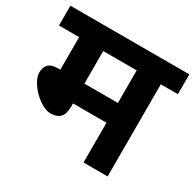

<svg xmlns="http://www.w3.org/2000/svg" viewBox="-139 -773 938 924"><g transform="rotate(30 330.5 -311.0)"><path d="M566 -512V0H432V-221H246V-204Q246 -161 228 -143Q210 -125 176 -125Q155 -125 130 -138.5Q105 -152 82.5 -174Q60 -196 45.5 -221.5Q31 -247 31 -270Q31 -296 45.5 -313.5Q60 -331 102 -331H112V-512H0V-622H661V-512ZM432 -512H246V-331H432Z"/></g></svg>

Font: Noto Sans Devanagari UI
Style: Bold
Weight: 700
Designer: Jelle Bosma - Monotype Design Team
Foundry: Monotype Imaging Inc.
Version: Version 2.004; ttfautohint (v1.8.4.7-5d5b)